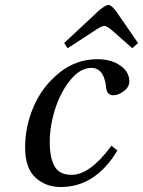

<svg xmlns="http://www.w3.org/2000/svg" viewBox="-20 -740 575 772"><path d="M238 -567 376 -696Q404 -720 416 -720Q428 -720 446 -696L535 -567L512 -546L427 -621Q408 -636 399 -636Q390 -636 367 -621L252 -546ZM371 -502Q427 -502 463.5 -476.5Q500 -451 500 -413Q500 -390 478 -373.5Q456 -357 436 -357Q410 -357 407 -387Q399 -467 347 -467Q303 -467 263.5 -419Q224 -371 202 -302.5Q180 -234 180 -168Q180 -107 199 -72Q218 -37 268 -37Q342 -37 428 -154L452 -135Q364 12 224 12Q164 12 122.5 -26Q81 -64 81 -148Q81 -232 115.5 -312Q150 -392 218 -447Q286 -502 371 -502Z"/></svg>

Font: Lingua Franca
Style: Italic
Weight: 400
Italic angle: -13°
Version: Version 1.19